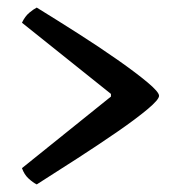

<svg xmlns="http://www.w3.org/2000/svg" viewBox="-20 -531 446 507"><path d="M77 -44Q67 -49 55.5 -59.5Q44 -70 38 -87L273 -276V-283L38 -471Q46 -488 57.5 -497.5Q69 -507 77 -511Q129 -479 185.5 -443Q242 -407 290.5 -373Q339 -339 369.5 -313.5Q400 -288 400 -278Q400 -268 369.5 -242.5Q339 -217 290.5 -183.5Q242 -150 185.5 -113.5Q129 -77 77 -44Z"/></svg>

Font: Texturina Medium 12pt SemiBold
Style: Regular
Weight: 600
Version: Version 1.002